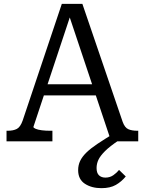

<svg xmlns="http://www.w3.org/2000/svg" viewBox="-20 -736 754 1000"><path d="M202 -297H488L498 -239H189ZM573 -41 600 -6Q552 26 527 51Q502 76 492.5 96.5Q483 117 483 139Q483 165 495.5 177Q508 189 529 189Q553 189 571 176Q589 163 600 149L635 183Q613 210 583.5 227Q554 244 508 244Q457 244 422 221Q387 198 387 150Q387 124 397.5 102Q408 80 430 58.5Q452 37 488 13Q524 -11 573 -41ZM700 0H559L333 -676L351 -668L154 -75Q154 -70 166 -65Q178 -60 197.5 -57.5Q217 -55 241 -55H253V0H14V-55H20Q49 -55 67.5 -64.5Q86 -74 98 -108L302 -716H409L619 -101Q630 -71 648.5 -63Q667 -55 695 -55H700Z"/></svg>

Font: Roboto Serif
Style: Regular
Weight: 400
Designer: Greg Gazdowicz
Foundry: Commercial Type
Version: Version 1.008